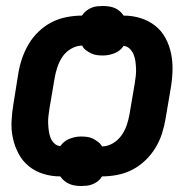

<svg xmlns="http://www.w3.org/2000/svg" viewBox="-20 -580 640 640"><path d="M251 40Q240 40 230 38.5Q220 37 211 33Q202 29 194 22.5Q186 16 181 8Q151 8 124 -0.5Q97 -9 76 -26Q55 -43 42 -67.5Q29 -92 23 -119.5Q17 -147 18.5 -176.5Q20 -206 25 -235L41 -335Q45 -360 53.5 -385Q62 -410 75.5 -433Q89 -456 109 -475Q129 -494 152.5 -506Q176 -518 202 -523Q228 -528 253 -528Q259 -537 267 -543.5Q275 -550 284.5 -554Q294 -558 303.5 -559Q313 -560 322 -560Q333 -560 343.5 -558.5Q354 -557 363 -553Q372 -549 379.5 -542.5Q387 -536 392 -528Q422 -528 449 -519.5Q476 -511 497.5 -494Q519 -477 532 -452.5Q545 -428 550.5 -400.5Q556 -373 555 -343.5Q554 -314 549 -285L532 -185Q528 -160 520 -135Q512 -110 498 -87Q484 -64 464 -45Q444 -26 420.5 -14Q397 -2 371 3Q345 8 320 8Q315 17 307 23.5Q299 30 289 34Q279 38 269.5 39Q260 40 251 40ZM320 -92Q339 -92 356.5 -102.5Q374 -113 385.5 -129.5Q397 -146 403 -164.5Q409 -183 412 -201L429 -301Q431 -314 432.5 -326.5Q434 -339 433.5 -351Q433 -363 431.5 -375Q430 -387 425.5 -398Q421 -409 412.5 -417.5Q404 -426 392 -427Q381 -410 361.5 -402.5Q342 -395 323 -395Q312 -395 302 -396.5Q292 -398 283 -402.5Q274 -407 266 -413Q258 -419 254 -428Q235 -428 217 -417.5Q199 -407 188 -390.5Q177 -374 171 -355.5Q165 -337 162 -319L145 -219Q143 -206 141.5 -193.5Q140 -181 140.5 -169Q141 -157 142.5 -145Q144 -133 148 -122Q152 -111 160.5 -102.5Q169 -94 181 -93Q193 -110 212 -117.5Q231 -125 250 -125Q261 -125 271.5 -123.5Q282 -122 290.5 -117.5Q299 -113 307 -107Q315 -101 320 -92Z"/></svg>

Font: Iosevka Heavy Extended Oblique
Style: Regular
Weight: 900
Width: 7
Italic angle: -9°
Monospace: yes
Designer: Belleve Invis
Foundry: Belleve Invis
Version: Version 32.5.0; ttfautohint (v1.8.4)